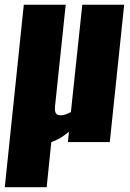

<svg xmlns="http://www.w3.org/2000/svg" viewBox="-25 -598 549 808"><path d="M-4.9 189.9H171.4L190.9 0C198.1 -2.6 202.3 -4.2 203.6 -4.9C223.8 -13 244.3 -26 265.1 -43.9L260.7 0H437L497.6 -578.1H321.3L273.4 -126.5C258.1 -118 244.3 -113.4 231.9 -112.8C221.2 -112.5 213.9 -115.3 210.2 -121.3C206.5 -127.4 205.2 -136.9 206.5 -149.9L251.5 -578.1H75.2Z"/></svg>

Font: Oswald
Style: Heavy
Weight: 800
Designer: Vernon Adams
Foundry: Vernon Adams
Version: 3.0; ttfautohint (v0.95.6-bc232) -l 8 -r 50 -G 200 -x 0 -w "